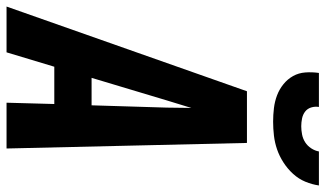

<svg xmlns="http://www.w3.org/2000/svg" viewBox="-247 -771 995 587"><g transform="rotate(90 250.5 -477.5)"><path d="M-23 0 236 -735H394L411 0H271L275 -146H161L117 0ZM279 -260 286 -490Q286 -509 286.5 -527.5Q287 -546 287 -565Q281 -546 275.5 -527.5Q270 -509 264 -490L195 -260ZM329 -815Q308 -815 287.5 -817.5Q267 -820 248.5 -827Q230 -834 214.5 -846.5Q199 -859 189.5 -876Q180 -893 178.5 -913.5Q177 -934 180 -955H284Q282 -943 285.5 -931.5Q289 -920 298 -913Q307 -906 319 -903.5Q331 -901 343 -901Q355 -901 368 -903.5Q381 -906 392 -913Q403 -920 410.5 -931.5Q418 -943 420 -955H524Q521 -934 512.5 -913.5Q504 -893 488.5 -876Q473 -859 453.5 -846.5Q434 -834 413.5 -827Q393 -820 371.5 -817.5Q350 -815 329 -815Z"/></g></svg>

Font: Iosevka Heavy Oblique
Style: Regular
Weight: 900
Italic angle: -9°
Monospace: yes
Designer: Belleve Invis
Foundry: Belleve Invis
Version: Version 32.5.0; ttfautohint (v1.8.4)